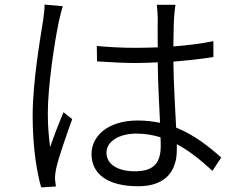

<svg xmlns="http://www.w3.org/2000/svg" viewBox="-20 -786 1040 835"><path d="M174 -766C174 -747 171 -723 168 -701C155 -618 122 -429 122 -283C122 -149 139 -42 159 29L223 25C222 15 220 1 219 -9C219 -21 221 -39 224 -52C234 -100 270 -201 294 -268L256 -298C239 -257 214 -194 198 -146C191 -200 188 -242 188 -295C188 -408 216 -600 237 -697C241 -715 248 -744 253 -759ZM679 -152C679 -84 655 -41 567 -41C493 -41 443 -71 443 -122C443 -170 496 -205 574 -205C610 -205 645 -199 678 -189C679 -175 679 -162 679 -152ZM942 -101C889 -148 826 -199 746 -231C742 -317 735 -419 734 -518C794 -523 853 -529 908 -538V-607C855 -596 796 -589 734 -584C735 -630 735 -679 737 -707C738 -726 740 -745 743 -765H662C664 -748 666 -723 666 -705C665 -676 666 -631 666 -580C633 -579 601 -578 568 -578C510 -578 457 -581 401 -586L402 -519C459 -516 510 -512 566 -512C599 -512 633 -513 666 -515C667 -431 672 -331 676 -252C646 -258 614 -262 579 -262C450 -262 378 -195 378 -116C378 -29 449 24 581 24C713 24 749 -56 749 -134V-159C802 -131 853 -90 904 -43Z"/></svg>

Font: Noto Sans CJK JP DemiLight
Style: Regular
Weight: 350
Designer: Ryoko NISHIZUKA (kana & ideographs); Paul D. Hunt (Latin, Greek & Cyrillic); Wenlong ZHANG (bopomofo); Sandoll Communica
Foundry: Adobe Systems Incorporated
Version: Version 1.004;PS 1.004;hotconv 1.0.82;makeotf.lib2.5.63406